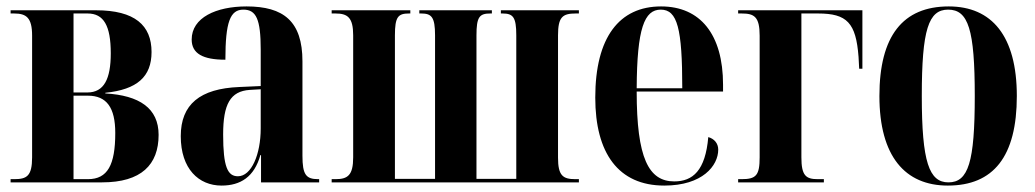

<svg xmlns="http://www.w3.org/2000/svg" viewBox="-20 -568 3225 598"><path d="M13 0H298C420 0 474 -55 474 -148C474 -231 414 -271 308 -277V-279C407 -289 452 -329 452 -406C452 -489 400 -536 279 -536H13V-526H24C62 -526 80 -513 80 -457V-78C80 -19 63 -10 24 -10H13ZM252 -280H209V-526H253C303 -526 325 -488 325 -402C325 -322 304 -280 252 -280ZM254 -10H209V-270H254C312 -270 339 -233 339 -154C339 -54 315 -10 254 -10Z M670 10C729 10 772 -17 791 -85H793V0H974V-10H971C933 -10 922 -24 922 -83V-377C922 -502 863 -548 748 -548C653 -548 577 -513 577 -445C577 -401 612 -382 682 -382C682 -500 697 -538 738 -538C778 -538 792 -508 792 -414V-300L725 -297C603 -292 543 -243 543 -144C543 -42 599 10 670 10ZM721 -19C689 -19 675 -48 675 -149C675 -243 697 -284 758 -288L792 -290V-168C792 -87 763 -19 721 -19Z M1013 0H1783V-10H1772C1733 -10 1718 -21 1718 -77V-458C1718 -515 1732 -526 1773 -526H1783V-536H1540V-526H1545C1578 -526 1588 -515 1588 -458V-11H1464V-458C1464 -515 1473 -526 1507 -526H1512V-536H1286V-526H1292C1324 -526 1335 -515 1335 -458V-11H1210V-458C1210 -516 1220 -526 1254 -526H1258V-536H1013V-526H1025C1063 -526 1080 -513 1080 -458V-78C1080 -22 1063 -10 1025 -10H1013Z M2049 10C2168 10 2217 -52 2217 -102C2217 -122 2204 -136 2186 -141C2177 -37 2138 -3 2080 -3C2000 -3 1963 -76 1963 -283H2232V-304C2232 -461 2161 -548 2039 -548C1909 -548 1834 -452 1834 -264C1834 -91 1906 10 2049 10ZM2105 -293H1963C1964 -480 1987 -538 2038 -538C2090 -538 2105 -479 2105 -293Z M2279 0H2546V-10H2527C2490 -10 2476 -21 2476 -78V-526H2528C2618 -526 2646 -497 2654 -391L2656 -354H2666V-536H2279V-526H2290C2329 -526 2346 -516 2346 -457V-78C2346 -22 2335 -10 2290 -10H2279Z M2932 10C3074 10 3147 -80 3147 -269C3147 -456 3069 -548 2935 -548C2792 -548 2719 -456 2719 -269C2719 -81 2799 10 2932 10ZM2934 0C2874 0 2851 -63 2851 -269C2851 -476 2872 -538 2933 -538C2996 -538 3016 -476 3016 -269C3016 -63 2996 0 2934 0Z"/></svg>

Font: Noto Serif Display ExtraCondensed
Style: Bold
Weight: 700
Width: 2
Designer: Monotype Design Team
Foundry: Monotype Imaging Inc.
Version: Version 2.009